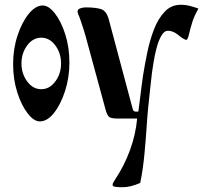

<svg xmlns="http://www.w3.org/2000/svg" viewBox="-20 -497 855 805"><path d="M305 -448Q305 -458 316.5 -462Q328 -466 339 -466Q380 -466 403 -459Q426 -452 436 -416L534 -49Q537 -36 540 -32.5Q543 -29 549 -29H560Q563 -51 566.5 -79Q570 -107 573.5 -135Q577 -163 580 -182Q587 -226 597.5 -277Q608 -328 625.5 -373.5Q643 -419 670.5 -448Q698 -477 738 -477Q758 -477 777 -472Q796 -467 812 -461Q794 -429 786.5 -405Q779 -381 772 -352Q767 -330 761 -330Q756 -330 746 -336.5Q736 -343 724 -353Q704 -368 684 -368Q668 -368 656 -346.5Q644 -325 636 -294Q628 -263 623.5 -234Q619 -205 617 -191Q614 -163 609.5 -123.5Q605 -84 601 -43Q597 -2 595 33Q592 79 586 145Q580 211 568 270Q547 279 529 283.5Q511 288 492 288Q479 288 465.5 286.5Q452 285 452 278Q452 271 463 255Q501 198 525 132.5Q549 67 555 0H475Q449 0 439.5 -5.5Q430 -11 423 -36L339 -345Q337 -354 331.5 -370.5Q326 -387 320 -405.5Q314 -424 308 -437Q305 -446 305 -448ZM35 -228Q35 -292 53.5 -348Q72 -404 100.5 -439Q129 -474 159 -474Q184 -474 210 -441Q236 -408 253.5 -353.5Q271 -299 271 -235Q271 -171 252.5 -114.5Q234 -58 206 -23Q178 12 147 12Q122 12 96 -21.5Q70 -55 52.5 -109.5Q35 -164 35 -228ZM70 -231Q70 -188 94 -155.5Q118 -123 153 -123Q188 -123 212 -155.5Q236 -188 236 -231Q236 -274 212 -306.5Q188 -339 153 -339Q118 -339 94 -306.5Q70 -274 70 -231Z"/></svg>

Font: Monomakh
Style: Regular
Weight: 400
Version: Version 1.200; ttfautohint (v1.8.4.7-5d5b)